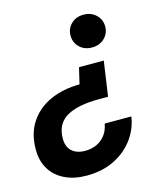

<svg xmlns="http://www.w3.org/2000/svg" viewBox="-115 -590 755 883"><g transform="rotate(-15 262.0 -148.5)"><path d="M401 -280 377 -114H329Q287 -114 250 -107.5Q213 -101 185 -86.5Q157 -72 141.5 -46Q126 -20 126 19Q126 44 136 62Q146 80 165.5 89.5Q185 99 211 99Q243 99 268 87Q293 75 309 53Q325 31 330 1H457Q448 61 412 108.5Q376 156 319.5 183.5Q263 211 189 211Q130 211 85.5 189.5Q41 168 17 128.5Q-7 89 -7 35Q-7 -41 28 -94Q63 -147 125 -175Q187 -203 265 -203L283 -280ZM365 -508Q401 -508 424.5 -485.5Q448 -463 448 -430Q448 -397 424.5 -374.5Q401 -352 365 -352Q329 -352 306 -374.5Q283 -397 283 -430Q283 -463 306 -485.5Q329 -508 365 -508Z"/></g></svg>

Font: DM Sans 24pt
Style: Bold Italic
Weight: 700
Italic angle: -10°
Designer: Colophon Foundry, Jonny Pinhorn
Foundry: Colophon Foundry
Version: Version 4.004;gftools[0.9.30]